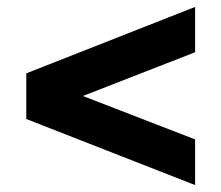

<svg xmlns="http://www.w3.org/2000/svg" viewBox="-20 -564 640 555"><path d="M544 -29 56 -220V-352L544 -544V-413L208 -282V-291L544 -161Z"/></svg>

Font: Nunito Sans 7pt Black
Style: Regular
Weight: 900
Designer: Vernon Adams
Foundry: Vernon Adams
Version: Version 3.101;gftools[0.9.27]